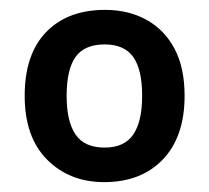

<svg xmlns="http://www.w3.org/2000/svg" viewBox="-20 -742 423 389"><path d="M354 -548Q354 -465 310 -419Q266 -373 191 -373Q121 -373 75.5 -418.5Q30 -464 30 -548Q30 -632 73.5 -677Q117 -722 193 -722Q240 -722 276.5 -702Q313 -682 333.5 -643.5Q354 -605 354 -548ZM115 -548Q115 -496 133 -469.5Q151 -443 192 -443Q232 -443 250 -469.5Q268 -496 268 -548Q268 -601 250 -626.5Q232 -652 192 -652Q151 -652 133 -626.5Q115 -601 115 -548Z"/></svg>

Font: Noto Sans Cham SemiBold
Style: Regular
Weight: 600
Version: Version 2.002